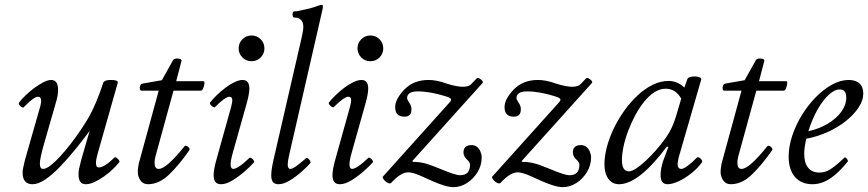

<svg xmlns="http://www.w3.org/2000/svg" viewBox="-20 -745 3572 790"><path d="M114 13Q73 13 73 -35Q73 -44 76 -57.5Q79 -71 83 -88L145 -305Q151 -327 148.5 -337Q146 -347 136 -347Q128 -347 113.5 -336.5Q99 -326 77 -303Q75 -301 69 -304.5Q63 -308 59.5 -313.5Q56 -319 58 -322Q68 -336 84.5 -352Q101 -368 120.5 -382.5Q140 -397 158.5 -406.5Q177 -416 191 -416Q205 -416 212 -405.5Q219 -395 219 -375Q219 -365 217 -352Q215 -339 208 -316L164 -163Q154 -129 149 -106Q144 -83 144 -72Q144 -50 157 -50Q170 -50 188.5 -64.5Q207 -79 228.5 -102.5Q250 -126 272 -154.5Q294 -183 313 -211.5Q332 -240 346 -264Q360 -289 375 -324Q390 -359 405 -405Q407 -410 414.5 -413Q422 -416 435 -416Q450 -416 457.5 -413.5Q465 -411 465 -406L383 -117Q374 -86 375 -71Q376 -56 386 -56Q398 -56 414.5 -66.5Q431 -77 450 -96Q454 -100 459.5 -96Q465 -92 469 -86.5Q473 -81 471 -78Q461 -65 444.5 -49Q428 -33 408 -19Q388 -5 368.5 4Q349 13 333 13Q317 13 310 2.5Q303 -8 303 -28Q303 -39 305.5 -51Q308 -63 315 -90L355 -228L361 -223Q327 -176 292.5 -133.5Q258 -91 226 -58Q194 -25 165.5 -6Q137 13 114 13Z M589 13Q568 13 557.5 -3Q547 -19 547 -37Q547 -48 548.5 -56.5Q550 -65 551 -72L633 -372H562Q557 -372 555.5 -379Q554 -386 557 -393Q560 -400 566 -401L646 -415L693 -499Q696 -503 704 -504Q712 -505 719.5 -503Q727 -501 727 -495L705 -411H817Q822 -411 821 -401Q820 -391 816 -381.5Q812 -372 807 -372H694L622 -110Q619 -100 617.5 -91Q616 -82 616 -75Q616 -50 633 -50Q649 -50 675.5 -73.5Q702 -97 739 -143Q742 -147 748 -144.5Q754 -142 758 -136.5Q762 -131 759 -127Q719 -69 677 -28Q635 13 589 13Z M889 13Q859 13 859 -24Q859 -36 862 -52.5Q865 -69 871 -90L931 -305Q937 -327 935.5 -337Q934 -347 923 -347Q916 -347 901.5 -337Q887 -327 864 -304Q862 -302 856 -305.5Q850 -309 846 -314.5Q842 -320 845 -324Q855 -337 871.5 -353Q888 -369 907 -383.5Q926 -398 945 -407Q964 -416 978 -416Q1006 -416 1006 -381Q1006 -369 1003 -353Q1000 -337 994 -316L938 -117Q928 -82 929 -66Q930 -50 940 -50Q948 -50 964.5 -60.5Q981 -71 1006 -95Q1009 -98 1014.5 -94.5Q1020 -91 1023.5 -85.5Q1027 -80 1025 -77Q1011 -61 987 -40Q963 -19 937 -3Q911 13 889 13ZM1015 -493Q993 -493 977.5 -508.5Q962 -524 962 -546Q962 -568 977.5 -583.5Q993 -599 1015 -599Q1037 -599 1052.5 -583.5Q1068 -568 1068 -546Q1068 -524 1052.5 -508.5Q1037 -493 1015 -493Z M1126 13Q1111 13 1103.5 4.5Q1096 -4 1096 -24Q1096 -36 1098.5 -52Q1101 -68 1106 -90L1222 -594Q1225 -608 1226.5 -617.5Q1228 -627 1228 -634Q1228 -673 1190 -673Q1186 -673 1184.5 -679.5Q1183 -686 1184.5 -692Q1186 -698 1190 -698Q1198 -698 1215.5 -701.5Q1233 -705 1253 -710Q1273 -715 1287 -721Q1293 -723 1297.5 -724Q1302 -725 1303 -725Q1308 -725 1308.5 -721Q1309 -717 1307 -706L1172 -117Q1163 -79 1164 -64.5Q1165 -50 1175 -50Q1183 -50 1199 -61.5Q1215 -73 1238 -93Q1242 -97 1247.5 -93Q1253 -89 1256 -83Q1259 -77 1257 -74Q1244 -59 1221 -38.5Q1198 -18 1172.5 -2.5Q1147 13 1126 13Z M1378 13Q1348 13 1348 -24Q1348 -36 1351 -52.5Q1354 -69 1360 -90L1420 -305Q1426 -327 1424.5 -337Q1423 -347 1412 -347Q1405 -347 1390.5 -337Q1376 -327 1353 -304Q1351 -302 1345 -305.5Q1339 -309 1335 -314.5Q1331 -320 1334 -324Q1344 -337 1360.5 -353Q1377 -369 1396 -383.5Q1415 -398 1434 -407Q1453 -416 1467 -416Q1495 -416 1495 -381Q1495 -369 1492 -353Q1489 -337 1483 -316L1427 -117Q1417 -82 1418 -66Q1419 -50 1429 -50Q1437 -50 1453.5 -60.5Q1470 -71 1495 -95Q1498 -98 1503.5 -94.5Q1509 -91 1512.5 -85.5Q1516 -80 1514 -77Q1500 -61 1476 -40Q1452 -19 1426 -3Q1400 13 1378 13ZM1504 -493Q1482 -493 1466.5 -508.5Q1451 -524 1451 -546Q1451 -568 1466.5 -583.5Q1482 -599 1504 -599Q1526 -599 1541.5 -583.5Q1557 -568 1557 -546Q1557 -524 1541.5 -508.5Q1526 -493 1504 -493Z M1846 25Q1829 25 1808 18.5Q1787 12 1764.5 2.5Q1742 -7 1721 -17Q1700 -27 1684.5 -31.5Q1669 -36 1660 -36Q1645 -36 1627.5 -25.5Q1610 -15 1590 7Q1586 11 1579.5 9Q1573 7 1566.5 1.5Q1560 -4 1556.5 -10Q1553 -16 1556 -19L1832 -326Q1836 -330 1836 -335Q1836 -342 1816 -348Q1785 -358 1755 -363.5Q1725 -369 1699 -369Q1677 -369 1666 -362Q1655 -355 1655 -341Q1655 -338 1657.5 -333.5Q1660 -329 1664 -322Q1673 -310 1673 -296Q1673 -280 1666 -272.5Q1659 -265 1644 -265Q1606 -265 1606 -304Q1606 -321 1615.5 -339Q1625 -357 1644 -377Q1664 -397 1688.5 -406.5Q1713 -416 1744 -416Q1759 -416 1777.5 -412.5Q1796 -409 1818 -401Q1840 -394 1856.5 -391Q1873 -388 1884 -388Q1897 -388 1906 -391Q1915 -394 1920 -400L1941 -422Q1945 -426 1952 -422.5Q1959 -419 1964 -413Q1969 -407 1965 -403L1677 -83L1678 -79Q1693 -79 1704.5 -77.5Q1716 -76 1728 -73Q1740 -70 1755 -64.5Q1770 -59 1792 -50Q1823 -37 1843 -30.5Q1863 -24 1873 -24Q1914 -24 1914 -67Q1914 -72 1910.5 -78Q1907 -84 1900 -90Q1894 -96 1890.5 -103Q1887 -110 1887 -117Q1887 -148 1920 -148Q1934 -148 1943 -140.5Q1952 -133 1957 -121Q1962 -109 1962 -97Q1962 -65 1945 -37Q1928 -9 1901.5 8Q1875 25 1846 25Z M2296 25Q2279 25 2258 18.5Q2237 12 2214.5 2.5Q2192 -7 2171 -17Q2150 -27 2134.5 -31.5Q2119 -36 2110 -36Q2095 -36 2077.5 -25.5Q2060 -15 2040 7Q2036 11 2029.5 9Q2023 7 2016.5 1.5Q2010 -4 2006.5 -10Q2003 -16 2006 -19L2282 -326Q2286 -330 2286 -335Q2286 -342 2266 -348Q2235 -358 2205 -363.5Q2175 -369 2149 -369Q2127 -369 2116 -362Q2105 -355 2105 -341Q2105 -338 2107.5 -333.5Q2110 -329 2114 -322Q2123 -310 2123 -296Q2123 -280 2116 -272.5Q2109 -265 2094 -265Q2056 -265 2056 -304Q2056 -321 2065.5 -339Q2075 -357 2094 -377Q2114 -397 2138.5 -406.5Q2163 -416 2194 -416Q2209 -416 2227.5 -412.5Q2246 -409 2268 -401Q2290 -394 2306.5 -391Q2323 -388 2334 -388Q2347 -388 2356 -391Q2365 -394 2370 -400L2391 -422Q2395 -426 2402 -422.5Q2409 -419 2414 -413Q2419 -407 2415 -403L2127 -83L2128 -79Q2143 -79 2154.5 -77.5Q2166 -76 2178 -73Q2190 -70 2205 -64.5Q2220 -59 2242 -50Q2273 -37 2293 -30.5Q2313 -24 2323 -24Q2364 -24 2364 -67Q2364 -72 2360.5 -78Q2357 -84 2350 -90Q2344 -96 2340.5 -103Q2337 -110 2337 -117Q2337 -148 2370 -148Q2384 -148 2393 -140.5Q2402 -133 2407 -121Q2412 -109 2412 -97Q2412 -65 2395 -37Q2378 -9 2351.5 8Q2325 25 2296 25Z M2527 13Q2499 13 2483 -9.5Q2467 -32 2467 -69Q2467 -102 2477 -140Q2487 -178 2505.5 -216.5Q2524 -255 2549 -290Q2574 -325 2603.5 -352.5Q2633 -380 2665.5 -396Q2698 -412 2731 -412Q2766 -412 2796 -385L2808 -419Q2810 -425 2819.5 -428Q2829 -431 2840.5 -430.5Q2852 -430 2859.5 -426.5Q2867 -423 2865 -417L2773 -99Q2771 -89 2769.5 -82Q2768 -75 2768 -70Q2768 -50 2784 -50Q2792 -50 2808.5 -62Q2825 -74 2847 -96Q2851 -100 2857 -96.5Q2863 -93 2867 -87.5Q2871 -82 2868 -77Q2852 -54 2826.5 -33.5Q2801 -13 2774 0Q2747 13 2727 13Q2712 13 2705 3.5Q2698 -6 2698 -25Q2698 -39 2701 -54Q2704 -69 2709 -84L2730 -140L2724 -142Q2608 13 2527 13ZM2568 -40Q2579 -40 2597 -51.5Q2615 -63 2636.5 -83Q2658 -103 2680 -128Q2702 -153 2721 -180Q2735 -200 2744.5 -221Q2754 -242 2761 -265L2783 -339Q2760 -380 2719 -380Q2695 -380 2672.5 -365.5Q2650 -351 2630 -326Q2610 -301 2593.5 -270Q2577 -239 2564.5 -206Q2552 -173 2545.5 -142Q2539 -111 2539 -86Q2539 -40 2568 -40Z M2987 13Q2966 13 2955.5 -3Q2945 -19 2945 -37Q2945 -48 2946.5 -56.5Q2948 -65 2949 -72L3031 -372H2960Q2955 -372 2953.5 -379Q2952 -386 2955 -393Q2958 -400 2964 -401L3044 -415L3091 -499Q3094 -503 3102 -504Q3110 -505 3117.5 -503Q3125 -501 3125 -495L3103 -411H3215Q3220 -411 3219 -401Q3218 -391 3214 -381.5Q3210 -372 3205 -372H3092L3020 -110Q3017 -100 3015.5 -91Q3014 -82 3014 -75Q3014 -50 3031 -50Q3047 -50 3073.5 -73.5Q3100 -97 3137 -143Q3140 -147 3146 -144.5Q3152 -142 3156 -136.5Q3160 -131 3157 -127Q3117 -69 3075 -28Q3033 13 2987 13Z M3323 13Q3277 13 3251 -17Q3225 -47 3225 -100Q3225 -143 3240 -187.5Q3255 -232 3280 -272.5Q3305 -313 3337 -345.5Q3369 -378 3404 -397Q3439 -416 3472 -416Q3501 -416 3516.5 -401.5Q3532 -387 3532 -360Q3532 -332 3513 -303Q3494 -274 3461 -247.5Q3428 -221 3386 -202Q3344 -183 3297 -174Q3293 -154 3291 -139.5Q3289 -125 3289 -113Q3289 -75 3305 -55Q3321 -35 3351 -35Q3367 -35 3381 -40.5Q3395 -46 3412.5 -59.5Q3430 -73 3454 -96Q3456 -99 3460 -96Q3464 -93 3467 -88Q3470 -83 3468 -80Q3428 -31 3393.5 -9Q3359 13 3323 13ZM3306 -205Q3351 -215 3386 -236Q3421 -257 3441.5 -285Q3462 -313 3462 -343Q3462 -360 3455.5 -368.5Q3449 -377 3435 -377Q3414 -377 3390 -355Q3366 -333 3344 -294.5Q3322 -256 3306 -205Z"/></svg>

Font: Junicode VF
Style: Italic
Weight: 400
Italic angle: -11°
Designer: Peter S. Baker
Version: Version 2.209